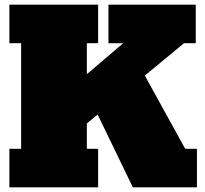

<svg xmlns="http://www.w3.org/2000/svg" viewBox="-20 -798 875 818"><path d="M769 -164H819V0H546L396 -310L350 -272V-164H398V0H20V-164H70V-614H20V-778H398V-614H350V-482L505 -614H442V-778H814V-614H764L597 -476Z"/></svg>

Font: Alfa Slab One
Style: Regular
Weight: 400
Designer: JM Sole
Foundry: JM Sole
Version: Version 2.000